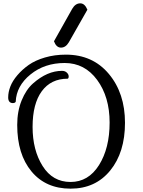

<svg xmlns="http://www.w3.org/2000/svg" viewBox="-20 -1081 853 1149"><path d="M385 -610Q285 -610 230 -535Q175 -460 175 -321.5Q175 -183 235 -87.5Q295 8 402 8Q509 8 572.5 -93Q636 -194 636 -347.5Q636 -501 561.5 -602.5Q487 -704 367 -704Q247 -704 162.5 -635.5Q78 -567 74 -472Q70 -464 55 -464Q29 -466 29 -498Q29 -530 42 -563.5Q55 -597 84 -631Q113 -665 152 -692.5Q191 -720 249 -737Q307 -754 374 -754Q535 -754 631.5 -638.5Q728 -523 728 -346Q728 -169 639.5 -60.5Q551 48 402.5 48Q254 48 168.5 -55Q83 -158 83 -333Q83 -415 109.5 -480Q136 -545 178 -582Q263 -657 351 -657Q369 -657 380 -646.5Q391 -636 391 -624Q391 -612 385 -610ZM345 -796Q331 -796 320.5 -805.5Q310 -815 303 -834L412 -1028Q431 -1061 460 -1061Q474 -1061 484.5 -1051.5Q495 -1042 503 -1023L392 -828Q373 -796 345 -796Z"/></svg>

Font: Sofia
Style: Regular
Weight: 400
Designer: Paula Nazal and Daniel Hernndez
Foundry: Paula Nazal, Daniel Hernndez
Version: Version 1.001